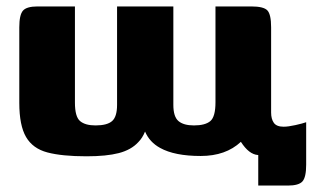

<svg xmlns="http://www.w3.org/2000/svg" viewBox="-20 -480 985 597"><path d="M932 32Q932 71 920.5 84Q909 97 875 97H783V2H782Q754 0 729 -39Q682 5 604 5Q523 5 478 -20Q445 -38 431 -71Q423 -51 410 -38Q388 -14 349.5 -4Q311 6 249 6Q173 6 127.5 -6Q82 -18 61 -54Q40 -90 40 -160V-395Q40 -434 51.5 -447Q63 -460 97 -460H213V-161Q213 -117 229 -103.5Q245 -90 277 -90Q313 -90 328.5 -103.5Q344 -117 344 -154V-460H519V-154Q519 -117 535 -103.5Q551 -90 583 -90Q618 -90 634 -103.5Q650 -117 650 -162V-460H761Q800 -460 811.5 -447.5Q823 -435 823 -395V-130Q823 -110 831.5 -98Q840 -86 862 -86Q876 -86 898.5 -91Q921 -96 932 -100Z"/></svg>

Font: r_Genos
Style: Bold
Weight: 700
Designer: Robert E. Leuschke
Foundry: Robert E. Leuschke
Version: Version 2.000;June 29, 2024;FontCreator 14.0.0.2814 32-bit